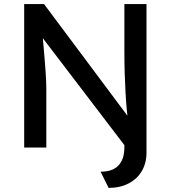

<svg xmlns="http://www.w3.org/2000/svg" viewBox="-20 -720 833 937"><path d="M471 118Q500 118 521.5 110.5Q543 103 557.5 88Q572 73 579.5 51Q587 29 587 -1V-76L596 0L175 -552L186 -566Q189 -533 192 -500Q195 -467 197.5 -436Q200 -405 202 -377.5Q204 -350 205 -328Q206 -306 206 -291V0H98V-700H195L623 -127L607 -118Q602 -149 598.5 -187Q595 -225 592.5 -270Q590 -315 588.5 -365Q587 -415 587 -470V-700H695V24Q695 76 672 115Q649 154 607 175.5Q565 197 510 197Z"/></svg>

Font: Mach
Style: Regular
Weight: 400
Version: Version 1.002